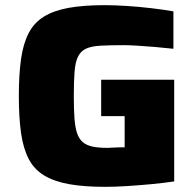

<svg xmlns="http://www.w3.org/2000/svg" viewBox="-20 -716 756 744"><path d="M388 8Q305 8 247 -2.5Q189 -13 150.5 -36.5Q112 -60 91 -100.5Q70 -141 61.5 -201Q53 -261 53 -344Q53 -427 61.5 -487Q70 -547 91 -587.5Q112 -628 150 -651.5Q188 -675 245.5 -685.5Q303 -696 385 -696Q424 -696 470.5 -693Q517 -690 564.5 -684.5Q612 -679 652 -672V-527Q617 -531 580.5 -534Q544 -537 512 -539Q480 -541 460 -541Q406 -541 370 -539Q334 -537 313.5 -527.5Q293 -518 282.5 -497Q272 -476 269 -439Q266 -402 266 -344Q266 -293 268.5 -258Q271 -223 278.5 -200.5Q286 -178 300.5 -165.5Q315 -153 338.5 -148Q362 -143 397 -143Q405 -143 417 -144Q429 -145 441.5 -145Q454 -145 463 -145V-266H372V-407H655V-13Q615 -7 567.5 -2.5Q520 2 473 5Q426 8 388 8Z"/></svg>

Font: Saira SemiExpanded ExtraBold
Style: Regular
Weight: 800
Width: 6
Designer: Hector Gatti with collaboration of the Omnibus-Type team
Foundry: Omnibus-Type
Version: Version 1.101